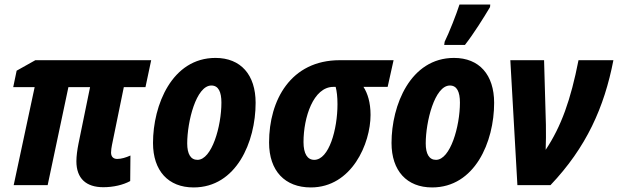

<svg xmlns="http://www.w3.org/2000/svg" viewBox="-20 -812 2710 842"><path d="M433 9C477 9 520 -1 551 -18L552 -130C532 -121 512 -115 494 -115C478 -115 467 -124 467 -143C467 -154 469 -165 471 -176L523 -430H618L643 -548H135L53 -502L38 -430H132L40 0H189L280 -430H375L324 -181C319 -156 315 -127 315 -105C315 -29 358 9 433 9Z M829 10C1016 10 1101 -189 1101 -361C1101 -484 1036 -558 925 -558C734 -558 651 -351 651 -185C651 -63 718 10 829 10ZM846 -111C816 -111 801 -137 801 -183C801 -278 840 -437 907 -437C938 -437 951 -409 951 -362C951 -258 909 -111 846 -111Z M1343 10C1523 10 1605 -183 1605 -308C1605 -363 1592 -403 1574 -431H1680L1706 -548H1470C1255 -548 1160 -373 1160 -187C1160 -62 1230 10 1343 10ZM1358 -111C1328 -111 1311 -138 1311 -189C1311 -297 1354 -431 1442 -431H1452C1457 -412 1460 -388 1460 -355C1460 -245 1423 -111 1358 -111Z M1928 -615H2019C2058 -665 2101 -734 2129 -781L2130 -792H1995C1982 -751 1949 -667 1930 -629ZM1875 10C2062 10 2147 -189 2147 -361C2147 -484 2082 -558 1971 -558C1780 -558 1697 -351 1697 -185C1697 -63 1764 10 1875 10ZM1892 -111C1862 -111 1847 -137 1847 -183C1847 -278 1886 -437 1953 -437C1984 -437 1997 -409 1997 -362C1997 -258 1955 -111 1892 -111Z M2249 0H2394C2551 -165 2630 -341 2670 -548H2517C2483 -374 2441 -257 2373 -155C2374 -188 2375 -228 2374 -265L2366 -548H2218Z"/></svg>

Font: Noto Sans Display SemiCondensed Extra
Style: Italic
Weight: 800
Width: 4
Italic angle: -12°
Designer: Monotype Design Team
Foundry: Monotype Imaging Inc.
Version: Version 1.900